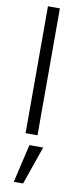

<svg xmlns="http://www.w3.org/2000/svg" viewBox="-110 -770 471 1092"><g transform="rotate(10 126.0 -224.5)"><path d="M55.7 284.2 106.9 63H186.5L109.4 284.2ZM73.7 0V-732.9H142.6V0Z"/></g></svg>

Font: Ride Light
Style: Regular
Weight: 300
Version: Version 3.000